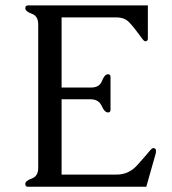

<svg xmlns="http://www.w3.org/2000/svg" viewBox="-20 -706 651 726"><path d="M212.9 -45.9H421.4Q466.8 -45.9 498.3 -80.8Q529.8 -115.7 545.9 -135.3Q554.7 -146 559.6 -146Q569.8 -146 569.8 -135.7Q569.8 -129.4 568.8 -125.5L533.2 0H84.5Q75.7 0 75.7 -10.3Q75.7 -22.5 100.1 -31Q124.5 -39.6 124.5 -71.3V-613.8Q124.5 -645.5 100.1 -654.1Q75.7 -662.6 75.7 -675.3Q75.7 -685.5 85.9 -685.5H539.1V-560.1Q539.1 -549.8 528.8 -549.8Q523.9 -549.8 510.7 -569.3Q486.3 -603 468.5 -621.6Q450.7 -640.1 421.4 -640.1H212.9V-375H324.7Q356 -375 365.7 -400.1Q375.5 -425.3 388.2 -425.3Q397.9 -425.3 397.9 -415V-291Q397.9 -280.8 388.2 -280.8Q375.5 -280.8 364.3 -305.7Q353 -330.6 321.8 -330.6H212.9Z"/></svg>

Font: Caudex
Style: Regular
Weight: 400
Version: Version 1.01